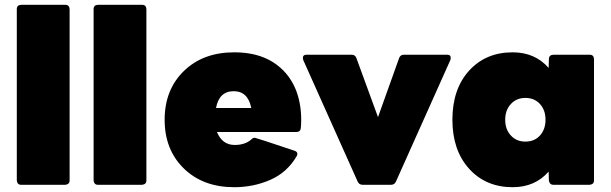

<svg xmlns="http://www.w3.org/2000/svg" viewBox="-20 -770 2545 800"><path d="M252 0H68Q52 0 50 -18V-732Q50 -749 68 -750H252Q269 -750 270 -732V-18Q270 -2 252 0Z M572 0H388Q372 0 370 -18V-732Q370 -749 388 -750H572Q589 -750 590 -732V-18Q590 -2 572 0Z M956 10Q826 10 746 -68Q666 -146 666 -271Q666 -396 746 -474Q826 -552 956 -552Q1052 -552 1116.5 -511.5Q1181 -471 1211 -400Q1235 -342 1235 -271Q1235 -254 1233.5 -237Q1232 -220 1215 -220H884Q906 -166 958 -166Q999 -166 1025 -187Q1033 -196 1042 -196Q1046 -196 1207 -142Q1219 -138 1219 -129Q1219 -124 1216 -119Q1176 -51 1106 -20.5Q1036 10 956 10ZM1027 -320Q1013 -390 954 -390Q893 -390 880 -320Z M1609 0H1491Q1476 0 1470 -14L1243 -521L1242 -529Q1242 -542 1257 -542H1445Q1460 -542 1465 -528L1555 -282L1643 -528Q1648 -542 1663 -542H1843Q1858 -542 1858 -530L1857 -521L1630 -14Q1624 0 1609 0Z M2116 10Q2004 10 1934.5 -67Q1865 -144 1865 -271Q1865 -399 1934.5 -475.5Q2004 -552 2116 -552Q2209 -552 2266 -487Q2267 -506 2267 -523.5Q2267 -541 2286 -542H2437Q2454 -542 2455 -524V-18Q2455 -2 2437 0H2286Q2270 0 2267 -18L2266 -55Q2209 10 2116 10ZM2169 -180Q2207 -180 2230 -205.5Q2253 -231 2253 -271Q2253 -311 2230 -336.5Q2207 -362 2169 -362Q2132 -362 2108.5 -336.5Q2085 -311 2085 -271Q2085 -231 2108.5 -205.5Q2132 -180 2169 -180Z"/></svg>

Font: YamahaIndonesia935. App Black
Style: Regular
Weight: 900
Designer: Dalton Maag Ltd
Foundry: Dalton Maag Ltd
Version: Version 1.002; January 01, 2024; Regular/Italic